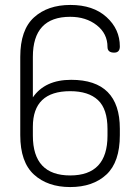

<svg xmlns="http://www.w3.org/2000/svg" viewBox="-20 -751 551 777"><path d="M268 -428Q465 -428 465 -230V-204Q465 -95 410.5 -44.5Q356 6 264 6Q173 6 117.5 -44.5Q62 -95 62 -204V-521Q62 -630 117.5 -680.5Q173 -731 265 -731Q357 -731 411 -682Q465 -633 465 -563Q465 -538 442 -538Q415 -538 415 -561Q415 -615 371.5 -649Q328 -683 264 -683Q113 -683 113 -521V-357Q162 -428 268 -428ZM113 -238V-202Q113 -41 264 -41Q415 -41 415 -202V-229Q415 -310 376.5 -346Q338 -382 264 -382Q113 -382 113 -238Z"/></svg>

Font: Dosis
Style: Light
Weight: 300
Designer: Edgar Tolentino, Pablo Impallari, Igino Marini
Foundry: Edgar Tolentino, Pablo Impallari, Igino Marini
Version: Version 1.007